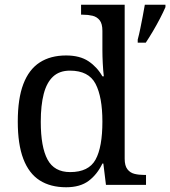

<svg xmlns="http://www.w3.org/2000/svg" viewBox="-20 -780 718 810"><path d="M259 10Q193 10 147.5 -19Q102 -48 78.5 -109.5Q55 -171 55 -267Q55 -364 78.5 -425.5Q102 -487 147.5 -516.5Q193 -546 259 -546Q317 -546 353.5 -521.5Q390 -497 412 -458H418Q415 -483 413.5 -513.5Q412 -544 412 -568V-650Q412 -680 400.5 -694.5Q389 -709 370.5 -713.5Q352 -718 330 -718H322V-760H506V-110Q506 -81 517.5 -66Q529 -51 547.5 -46.5Q566 -42 588 -42H596V0H427L416 -90H412Q390 -44 354 -17Q318 10 259 10ZM276 -54Q354 -54 383 -106.5Q412 -159 412 -267Q412 -371 383 -426.5Q354 -482 275 -482Q231 -482 204 -457Q177 -432 164.5 -384Q152 -336 152 -266Q152 -160 180.5 -107Q209 -54 276 -54ZM561 -613Q567 -635 572 -660Q577 -685 582 -710.5Q587 -736 591 -760H678V-750Q669 -729 655 -702Q641 -675 625 -648Q609 -621 595 -600H561Z"/></svg>

Font: Noto Serif Hebrew
Style: Regular
Weight: 400
Designer: Monotype Design Team
Foundry: Monotype Imaging Inc.
Version: Version 2.003